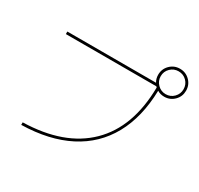

<svg xmlns="http://www.w3.org/2000/svg" viewBox="-179 -1074 1358 1312"><g transform="rotate(30 500.0 -417.5)"><path d="M810 -664 804 -670H90V-690H790Q775 -714 775 -745Q775 -791 807 -823Q839 -855 885 -855Q931 -855 963 -823Q995 -791 995 -745Q995 -699 963 -667Q931 -635 885 -635Q854 -635 830 -650Q825 -440 743 -291.5Q661 -143 507.5 -64Q354 15 136 20V0Q459 -8 632.5 -178Q806 -348 810 -664ZM885 -655Q923 -655 949 -681.5Q975 -708 975 -745Q975 -783 949 -809Q923 -835 885 -835Q848 -835 821.5 -809Q795 -783 795 -745Q795 -708 821.5 -681.5Q848 -655 885 -655Z"/></g></svg>

Font: Enso Thin
Style: Regular
Weight: 100
Designer: Coji Morishita
Foundry: UNDERFOREST DESIGN
Version: Version 1.000